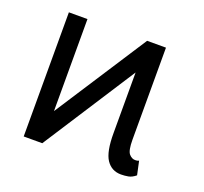

<svg xmlns="http://www.w3.org/2000/svg" viewBox="-99 -643 815 768"><g transform="rotate(20 308.5 -259.0)"><path d="M483.3 -528.4V-136.7Q483.3 -90.2 495.2 -76.7Q507.1 -63.2 521.3 -63.6Q529.5 -63.2 536.9 -66.8L549.4 -8.9Q533.4 4.3 518.1 7.1Q502.8 9.9 487.2 9.9Q447.1 9.9 424.9 -23.1Q402.7 -56.1 403.1 -136.7V-393.5L149.1 0H70V-528.4H149.1V-136.7L403.1 -528.4Z"/></g></svg>

Font: Inter UI Light
Style: Regular
Weight: 300
Designer: Rasmus Andersson
Foundry: rsms
Version: 3.2;8d6f07862